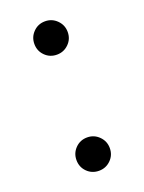

<svg xmlns="http://www.w3.org/2000/svg" viewBox="-107 -561 472 628"><g transform="rotate(-20 129.0 -247.0)"><path d="M128.5 13Q104 13 87.2 -3.8Q70.5 -20.5 70.5 -45Q70.5 -69 87.2 -86Q104 -103 128.5 -103Q152.5 -103 169.5 -86Q186.5 -69 186.5 -45Q186.5 -20.5 169.5 -3.8Q152.5 13 128.5 13ZM129 -391Q104.5 -391 87.8 -407.8Q71 -424.5 71 -449Q71 -473 87.8 -490Q104.5 -507 129 -507Q153 -507 170 -490Q187 -473 187 -449Q187 -424.5 170 -407.8Q153 -391 129 -391Z"/></g></svg>

Font: Epilogue
Style: Regular
Weight: 400
Designer: Tyler Finck
Foundry: Etcetera Type Co
Version: Version 2.112